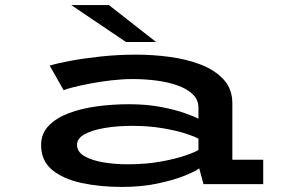

<svg xmlns="http://www.w3.org/2000/svg" viewBox="-20 -728 1140 759"><path d="M462 11Q374.5 11 302 -4.8Q229.5 -20.5 186 -56.5Q142.5 -92.5 142.5 -154.5Q142.5 -200 172.5 -231Q202.5 -262 252.5 -280.8Q302.5 -299.5 364.2 -307.8Q426 -316 489.5 -316Q559.5 -316 616.8 -305Q674 -294 712.2 -280.2Q750.5 -266.5 764.5 -258.5V-302Q764.5 -334 741.5 -355.8Q718.5 -377.5 680.5 -390.8Q642.5 -404 596.5 -409.8Q550.5 -415.5 504.5 -415.5Q464.5 -415.5 421 -410.5Q377.5 -405.5 338 -398Q298.5 -390.5 270 -383.2Q241.5 -376 231.5 -371.5L176.5 -468.5Q202.5 -477 255.2 -487Q308 -497 376.8 -504.5Q445.5 -512 519.5 -512Q583.5 -512 650 -503.2Q716.5 -494.5 772.8 -473Q829 -451.5 863.8 -414Q898.5 -376.5 898.5 -319.5V-96.5H1020.5V0H784.5L767.5 -62.5Q754 -51.5 711.2 -34Q668.5 -16.5 604.2 -2.8Q540 11 462 11ZM483 -78.5Q556.5 -78.5 615.5 -89.2Q674.5 -100 713.5 -113.5Q752.5 -127 764.5 -135.5V-179.5Q751 -188 714 -200Q677 -212 622.5 -221.2Q568 -230.5 501.5 -230.5Q444 -230.5 394.5 -222.2Q345 -214 314.8 -197.5Q284.5 -181 284.5 -155.5Q284.5 -127.5 314.2 -110.5Q344 -93.5 389.8 -86Q435.5 -78.5 483 -78.5ZM478 -562 261.5 -708H410.5L597 -562Z"/></svg>

Font: Trispace Expanded Medium
Style: Regular
Weight: 500
Width: 7
Designer: Tyler Finck
Foundry: Etcetera Type Company
Version: Version 1.210; ttfautohint (v1.8.3)